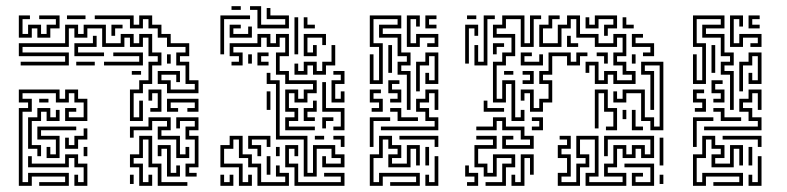

<svg xmlns="http://www.w3.org/2000/svg" viewBox="-20 -596 2551 622"><path d="M41 -474V-546H77V-534H53V-486H71V-516H113V-486H131V-516H161V-534H107V-546H173V-504H143V-474H101V-504H83V-474ZM197 -534V-546H257V-534ZM521 -294V-324H491V-366H563V-330H551V-354H503V-336H533V-306H611V-324H581V-384H551V-426H581V-444H521V-474H491V-504H461V-534H443V-504H401V-534H287V-546H413V-516H431V-546H473V-516H503V-486H533V-456H593V-414H563V-396H593V-336H623V-294ZM401 -204V-306H431V-336H461V-396H491V-414H461V-474H443V-444H401V-474H383V-444H311V-504H263V-474H221V-504H203V-444H53V-426H203V-384H47V-396H191V-414H41V-456H191V-516H233V-486H251V-516H323V-456H371V-486H413V-456H431V-486H473V-426H503V-384H473V-324H443V-294H413V-216H431V-270H443V-204ZM341 -480V-516H377V-504H353V-480ZM221 -414V-456H281V-480H293V-444H233V-426H317V-414ZM317 -384V-396H431V-414H347V-426H443V-384ZM521 -390V-420H533V-390ZM227 -384V-396H287V-384ZM407 -354V-366H437V-354ZM41 6V-246H71V-264H41V-306H173V-276H191V-306H233V-276H263V-204H191V-246H227V-234H203V-216H251V-264H221V-294H203V-264H161V-294H53V-276H83V-234H53V-6H71V-36H203V6H107V-6H191V-24H83V6ZM467 -234V-246H491V-294H473V-270H461V-306H503V-234ZM107 -264V-276H137V-264ZM521 -234V-276H623V-234H587V-246H611V-264H533V-246H557V-234ZM101 -90V-114H71V-216H101V-246H143V-216H161V-240H173V-204H131V-234H113V-204H83V-126H113V-90ZM551 -84V-144H491V-186H521V-204H473V-174H413V-150H401V-186H461V-216H533V-174H503V-156H563V-96H581V-120H593V-84ZM581 -24V-66H611V-144H581V-186H611V-204H563V-180H551V-216H623V-174H593V-156H623V-54H593V-36H617V-24ZM131 -84V-120H143V-96H161V-144H101V-186H227V-174H113V-156H173V-84ZM191 -114V-150H203V-126H221V-156H251V-180H263V-144H233V-114ZM431 6V-54H401V-96H431V-156H473V-66H503V-6H587V6H491V-54H461V-144H443V-84H413V-66H443V-6H461V-30H473V6ZM521 -24V-114H503V-90H491V-126H533V-36H551V-60H563V-24ZM251 -90V-120H263V-90ZM221 6V-30H233V-6H251V-54H221V-84H203V-54H71V-90H83V-66H191V-96H233V-66H263V6ZM401 0V-30H413V0Z M730 -564V-576H760V-564ZM814 -504V-564H790V-576H826V-516H904V-534H844V-570H856V-546H916V-504ZM694 -420V-546H790V-534H706V-420ZM934 -420V-540H946V-420ZM964 -504V-540H976V-516H1000V-504ZM724 -474V-516H760V-504H736V-486H784V-510H796V-474ZM904 -174V-216H934V-234H904V-306H946V-276H964V-306H994V-324H904V-354H874V-426H904V-474H886V-444H844V-474H826V-444H736V-426H766V-384H730V-396H754V-414H724V-456H814V-486H856V-456H874V-486H916V-414H886V-366H916V-336H1006V-294H976V-264H934V-294H916V-246H946V-204H916V-186H1000V-174ZM964 -414V-486H1036V-450H1024V-474H976V-426H994V-450H1006V-414ZM934 -354V-390H946V-366H964V-396H1006V-366H1024V-396H1054V-450H1066V-384H1036V-354H994V-384H976V-354ZM814 -384V-426H850V-414H826V-396H850V-384ZM784 -390V-420H796V-390ZM1054 -264V-336H1084V-354H1060V-366H1096V-324H1066V-276H1084V-300H1096V-264ZM964 -24V-144H874V-324H844V-360H856V-336H886V-156H976V-36H994V-126H1066V-96H1096V-54H1024V-90H1036V-66H1084V-84H1054V-114H1006V-24ZM1060 -174V-186H1084V-234H1024V-330H1036V-246H1096V-174ZM844 -240V-300H856V-240ZM964 -204V-246H994V-270H1006V-234H976V-216H1000V-204ZM1024 -180V-216H1060V-204H1036V-180ZM754 6V-54H694V-126H724V-156H766V-96H796V-66H826V-6H904V-24H874V-60H886V-36H916V6H814V-54H784V-84H754V-144H736V-114H706V-66H766V-6H784V-30H796V6ZM814 -90V-114H784V-156H856V-120H844V-144H796V-126H826V-90ZM1000 -144V-156H1030V-144ZM1084 -120V-144H1060V-156H1096V-120ZM934 6V-54H904V-126H946V-90H934V-114H916V-66H946V-6H1084V-24H1030V-36H1096V6ZM874 -90V-120H886V-90ZM844 -30V-90H856V-30ZM694 6V-30H706V-6H724V-30H736V6Z M1298 -240V-354H1268V-396H1298V-414H1268V-474H1208V-516H1268V-534H1190V-456H1220V-324H1178V-420H1190V-336H1208V-444H1178V-546H1280V-504H1220V-486H1280V-426H1310V-384H1280V-366H1310V-240ZM1298 -444V-546H1340V-510H1328V-534H1310V-456H1328V-486H1400V-444H1364V-456H1388V-474H1340V-444ZM1358 -504V-546H1394V-534H1370V-516H1394V-504ZM1238 -360V-450H1250V-360ZM1328 -300V-396H1358V-426H1400V-324H1358V-360H1370V-336H1388V-414H1370V-384H1340V-300ZM1244 -264V-276H1268V-294H1238V-336H1274V-324H1250V-306H1280V-264ZM1184 -234V-246H1208V-264H1178V-306H1214V-294H1190V-276H1220V-234ZM1214 -174V-186H1388V-204H1358V-234H1328V-276H1358V-306H1400V-240H1388V-294H1370V-264H1340V-246H1370V-216H1400V-174ZM1268 -204V-234H1244V-246H1280V-216H1334V-204ZM1178 -120V-216H1244V-204H1190V-120ZM1178 6V-96H1208V-156H1250V-126H1280V-84H1250V-66H1298V-126H1340V-60H1328V-114H1310V-54H1238V-96H1268V-114H1238V-144H1220V-84H1190V-6H1208V-36H1340V6H1244V-6H1328V-24H1220V6ZM1388 -120V-144H1274V-156H1400V-120ZM1358 -60V-120H1370V-60ZM1358 6V-30H1370V-6H1388V-90H1400V6Z M1493 -534V-546H1523V-534ZM1517 -384V-450H1529V-396H1547V-546H1583V-534H1559V-384ZM1637 -204V-324H1619V-264H1577V-396H1607V-426H1637V-474H1577V-516H1607V-546H1679V-456H1697V-546H1733V-534H1709V-444H1667V-534H1619V-504H1589V-486H1649V-414H1619V-384H1589V-276H1607V-336H1649V-216H1667V-240H1679V-204ZM1907 -324V-384H1889V-360H1877V-396H1919V-336H1937V-366H1979V-336H2027V-354H1997V-384H1967V-426H1997V-474H1979V-444H1907V-474H1847V-534H1829V-504H1799V-444H1727V-516H1757V-546H1793V-534H1769V-504H1739V-456H1787V-516H1817V-546H1859V-486H1919V-456H1967V-486H2009V-414H1979V-396H2009V-366H2039V-324H1967V-354H1949V-324ZM1937 -480V-516H1967V-534H1919V-504H1877V-540H1889V-516H1907V-546H1979V-504H1949V-480ZM1997 -504V-540H2009V-516H2033V-504ZM1487 -390V-516H1529V-480H1517V-504H1499V-390ZM2063 -414V-426H2087V-444H2027V-486H2063V-474H2039V-456H2099V-414ZM1817 -444V-480H1829V-456H1853V-444ZM1577 -420V-456H1613V-444H1589V-420ZM1937 -390V-414H1913V-426H1949V-390ZM1697 -234V-294H1679V-270H1667V-306H1709V-246H1727V-276H1757V-324H1727V-366H1757V-426H1829V-396H1847V-426H1883V-414H1859V-384H1817V-414H1769V-354H1739V-336H1769V-264H1739V-234ZM1667 -384V-426H1703V-414H1679V-396H1727V-420H1739V-384ZM2027 -390V-420H2039V-390ZM2087 -174V-204H2057V-294H2009V-264H1967V-300H1979V-276H1997V-306H2069V-216H2099V-186H2117V-384H2069V-366H2099V-240H2087V-354H2057V-396H2129V-174ZM1613 -354V-366H1643V-354ZM1673 -324V-336H1697V-354H1673V-366H1709V-324ZM1943 -174V-186H1967V-234H1937V-294H1919V-180H1907V-306H1949V-246H1979V-174ZM1547 -234V-270H1559V-246H1613V-234ZM1997 -210V-240H2009V-210ZM2027 -174V-240H2039V-186H2063V-174ZM1607 -114V-156H1643V-144H1619V-126H1697V-144H1667V-174H1607V-204H1589V-174H1523V-186H1577V-216H1619V-186H1679V-156H1709V-114ZM1703 -174V-186H1727V-204H1703V-216H1739V-174ZM1553 6V-6H1607V-66H1637V-84H1589V-24H1547V-54H1517V-126H1577V-144H1523V-156H1589V-114H1529V-66H1559V-36H1577V-96H1649V-54H1619V6ZM1787 6V-36H1817V-84H1787V-126H1817V-144H1793V-156H1829V-114H1799V-96H1829V-24H1799V-6H1847V-66H1877V-84H1847V-156H1919V-24H1889V-6H1997V-24H1937V-66H1967V-126H2009V-96H2027V-126H2069V-96H2087V-144H1949V-90H1937V-156H2099V-84H2057V-114H2039V-84H1997V-114H1979V-54H1949V-36H2009V6H1877V-36H1907V-144H1859V-96H1889V-54H1859V6ZM2117 -60V-150H2129V-60ZM1637 6V-30H1649V-6H1667V-96H1709V-30H1697V-84H1679V6ZM2027 6V-36H2063V-24H2039V-6H2087V-54H2003V-66H2099V6ZM1493 6V-6H1517V-24H1487V-60H1499V-36H1529V6ZM2117 0V-30H2129V0Z M2345 -240V-354H2315V-396H2345V-414H2315V-474H2255V-516H2315V-534H2237V-456H2267V-324H2225V-420H2237V-336H2255V-444H2225V-546H2327V-504H2267V-486H2327V-426H2357V-384H2327V-366H2357V-240ZM2345 -444V-546H2387V-510H2375V-534H2357V-456H2375V-486H2447V-444H2411V-456H2435V-474H2387V-444ZM2405 -504V-546H2441V-534H2417V-516H2441V-504ZM2285 -360V-450H2297V-360ZM2375 -300V-396H2405V-426H2447V-324H2405V-360H2417V-336H2435V-414H2417V-384H2387V-300ZM2291 -264V-276H2315V-294H2285V-336H2321V-324H2297V-306H2327V-264ZM2231 -234V-246H2255V-264H2225V-306H2261V-294H2237V-276H2267V-234ZM2261 -174V-186H2435V-204H2405V-234H2375V-276H2405V-306H2447V-240H2435V-294H2417V-264H2387V-246H2417V-216H2447V-174ZM2315 -204V-234H2291V-246H2327V-216H2381V-204ZM2225 -120V-216H2291V-204H2237V-120ZM2225 6V-96H2255V-156H2297V-126H2327V-84H2297V-66H2345V-126H2387V-60H2375V-114H2357V-54H2285V-96H2315V-114H2285V-144H2267V-84H2237V-6H2255V-36H2387V6H2291V-6H2375V-24H2267V6ZM2435 -120V-144H2321V-156H2447V-120ZM2405 -60V-120H2417V-60ZM2405 6V-30H2417V-6H2435V-90H2447V6Z"/></svg>

Font: Rubik Maze
Style: Regular
Weight: 400
Designer: Hubert and Fischer, NaN
Foundry: Hubert and Fischer, NaN
Version: Version 2.200